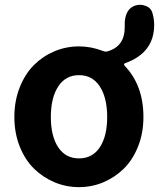

<svg xmlns="http://www.w3.org/2000/svg" viewBox="-20 -768 666 802"><path d="M427.7 -279.3Q427.7 -359.4 397 -406.7Q366.2 -454.1 310.1 -454.1Q253.9 -454.1 223.1 -406.7Q192.4 -359.4 192.4 -279.3Q192.4 -199.2 223.1 -152.8Q253.9 -106.4 310.1 -106.4Q366.2 -106.4 397 -152.8Q427.7 -199.2 427.7 -279.3ZM501 -668.9Q501 -691.4 508.8 -710.9Q517.6 -732.4 538.1 -742.2Q551.8 -748 565.4 -748Q576.2 -748 585.9 -744.1Q611.3 -736.3 617.2 -711.9Q624 -687.5 624 -664.1Q624 -546.9 502 -503.9Q499 -502.9 498.5 -499.5Q498 -496.1 500 -494.1Q579.1 -412.1 579.1 -279.3Q579.1 -211.9 556.6 -155.8Q534.2 -99.6 496.6 -63Q459 -26.4 411.1 -6.3Q363.3 13.7 309.6 13.7Q256.8 13.7 208.5 -6.3Q160.2 -26.4 122.6 -63Q85 -99.6 62.5 -155.8Q40 -211.9 40 -279.3Q40 -346.7 62.5 -403.3Q85 -460 122.6 -497.1Q160.2 -534.2 208.5 -554.2Q256.8 -574.2 309.6 -574.2Q361.3 -574.2 411.1 -554.7Q420.9 -550.8 429.7 -553.7Q501 -574.2 501 -654.3Q501 -657.2 501 -661.1Q501 -665 501 -668.9Z"/></svg>

Font: Gen Jyuu GothicX Bold
Style: Bold
Weight: 700
Designer: Ryoko NISHIZUKA (kana &amp; ideographs); Paul D. Hunt (Latin, Greek &amp; Cyrillic); Wenlong ZHANG (bopomofo); Sandoll C
Version: Version 1.058.20140828